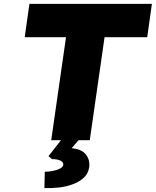

<svg xmlns="http://www.w3.org/2000/svg" viewBox="-20 -720 800 986"><path d="M243 0 319 -529H107L131 -700H760L736 -529H517L441 0ZM208 246 210 162Q229 162 250.5 158Q272 154 287.5 146Q303 138 305 127Q306 117 298 110Q290 103 276.5 100Q263 97 247 97L229 82L312 -24H404L348 41Q400 46 421.5 74Q443 102 438 139Q433 172 410 193Q387 214 353 226.5Q319 239 281.5 243Q244 247 208 246Z"/></svg>

Font: Lexend ExtBd
Style: Italic
Weight: 800
Italic angle: -8.13011°
Designer: Bonnie Shaver-Troup, Thomas Jockin
Foundry: Lexend
Version: Version 1.007